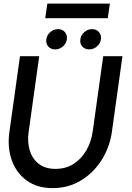

<svg xmlns="http://www.w3.org/2000/svg" viewBox="-20 -1004 714 1038"><path d="M265 13Q181 13 124.5 -28Q68 -69 43.5 -138.2Q19 -207.5 31 -292L88 -700H192L135 -292Q127 -237 140.8 -191.2Q154.5 -145.5 189.5 -118.2Q224.5 -91 280 -91Q336 -91 378.2 -118.2Q420.5 -145.5 446.8 -191.2Q473 -237 481 -292L538 -700H642L585 -292Q573 -207.5 529 -138.2Q485 -69 417 -28Q349 13 265 13ZM278.5 -737Q255 -737 241 -752.5Q227 -768 230.5 -791.5Q233.5 -814.5 252 -830.5Q270.5 -846.5 294 -846.5Q317 -846.5 330.8 -830.5Q344.5 -814.5 341.5 -791.5Q338 -768 319.8 -752.5Q301.5 -737 278.5 -737ZM463 -737Q439 -737 425 -752.5Q411 -768 414.5 -791.5Q417.5 -814.5 436 -830.5Q454.5 -846.5 478 -846.5Q501 -846.5 515 -830.5Q529 -814.5 525.5 -791.5Q522 -768 503.8 -752.5Q485.5 -737 463 -737ZM236 -984.5H574L562.5 -905.5H224.5Z"/></svg>

Font: Urbanist SemiBold
Style: Italic
Weight: 600
Italic angle: -8°
Designer: Corey Hu
Foundry: Corey Hu
Version: Version 1.321; ttfautohint (v1.8.4.7-5d5b)